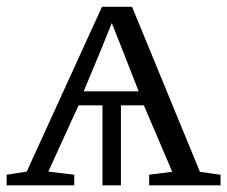

<svg xmlns="http://www.w3.org/2000/svg" viewBox="-23 -558 684 578"><path d="M-3 0V-32L57.5 -41.5L284 -537.5H374.5L579 -40.5L641 -32V0H426V-32L495.5 -41L410 -241H341V0H285.5V-241H213.5L122.5 -41.5L200.5 -32V0ZM229 -283H394.5L343 -414.5L313.5 -488.5L283 -413Z"/></svg>

Font: Merriweather 60pt Light
Style: Regular
Weight: 300
Version: Version 2.100